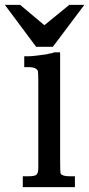

<svg xmlns="http://www.w3.org/2000/svg" viewBox="-96 -772 368 792"><path d="M190 -752H252L122 -579H53L-76 -752H-13L87 -668ZM152 -122Q152 -92 152.5 -74.5Q153 -57 155 -54V-55Q162 -45 190 -45H213V0H-2V-45H24Q47 -45 54.5 -51.5Q62 -58 62 -81V-434Q62 -473 60 -481V-480Q52 -495 24 -495H4V-540H23Q36 -540 54 -542.5Q72 -545 96 -548L108 -551Q116 -552 119.5 -553Q123 -554 127 -556H152Z"/></svg>

Font: New Athena Unicode
Style: Bold
Weight: 700
Designer: J. Rusten 1997; rev. by R. Hancock 2001, 2002, rev. by D. Mastronarde 2002-2021
Foundry: Society for Classical Studies (formerly American Philological Association)
Version: Version 5.008